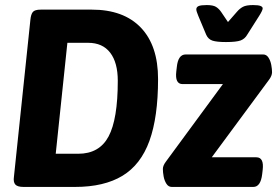

<svg xmlns="http://www.w3.org/2000/svg" viewBox="-20 -738 1094 758"><path d="M73 0Q49 0 40.5 -9.5Q32 -19 35 -40L100 -660Q102 -681 109.5 -690.5Q117 -700 141 -700H342Q468 -700 536 -629Q604 -558 604 -426Q604 -276 570 -182Q536 -88 463.5 -44Q391 0 276 0ZM200 -131H289Q372 -131 408.5 -199Q445 -267 445 -419Q445 -491 415 -530Q385 -569 328 -569H246ZM658 0Q645 0 637 -12.5Q629 -25 626 -41.5Q623 -58 623 -71Q623 -84 635 -100L860 -406H701Q670 -406 676 -456L678 -473Q683 -523 713 -523H1019Q1032 -523 1040 -510.5Q1048 -498 1051 -481.5Q1054 -465 1054 -453Q1054 -439 1042 -423L816 -117H992Q1023 -117 1017 -67L1015 -50Q1009 0 980 0ZM979 -718Q1000 -718 1008.5 -714.5Q1017 -711 1017 -705Q1017 -697 1003 -675L956 -601Q947 -585 930.5 -578.5Q914 -572 872 -572Q836 -572 819 -577.5Q802 -583 794 -601L763 -675Q755 -694 755 -701Q755 -710 764 -714Q773 -718 796 -718Q821 -718 832.5 -711Q844 -704 853 -691L880 -651L915 -691Q926 -704 939 -711Q952 -718 979 -718Z"/></svg>

Font: Asap Semi Condensed Semi Condensed Regular
Style: Bold Italic
Weight: 700
Width: 4
Italic angle: -6°
Designer: Pablo Cosgaya
Foundry: Omnibus-Type
Version: Version 3.001; ttfautohint (v1.8.4.7-5d5b)